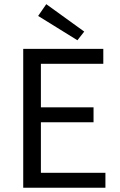

<svg xmlns="http://www.w3.org/2000/svg" viewBox="-20 -887 567 907"><path d="M89.7 0V-656.3H468V-585.6H173.2V-380H421.9V-309.3H173.2V-70.7H478V0ZM345.7 -696.8 160.2 -811.7 198.6 -867.3 377.9 -737.8Z"/></svg>

Font: Source Sans Variable
Style: Regular
Weight: 200
Designer: Paul D. Hunt
Foundry: Adobe Systems Incorporated
Version: Version 3.006;hotconv 1.0.111;makeotfexe 2.5.65597